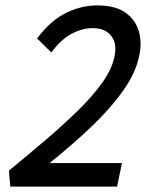

<svg xmlns="http://www.w3.org/2000/svg" viewBox="-20 -690 543 710"><path d="M13 -59Q85 -118 150.5 -174Q216 -230 269.5 -282.5Q323 -335 358 -384Q393 -433 403 -479Q414 -528 391.5 -557Q369 -586 323 -586Q285 -586 245.5 -565.5Q206 -545 170 -496L117 -548Q169 -616 225.5 -643Q282 -670 339 -670Q406 -670 443.5 -643.5Q481 -617 493.5 -574Q506 -531 494 -480Q480 -414 426.5 -342.5Q373 -271 291.5 -196.5Q210 -122 110 -45L129 -87H431L413 0H18Z"/></svg>

Font: Ysabeau Infant SemiBold
Style: Italic
Weight: 600
Italic angle: -12°
Designer: Christian Thalmann (Catharsis Fonts)
Version: Version 2.002; featfreeze: ss01,ss02,lnum